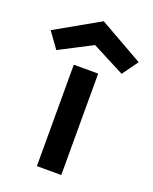

<svg xmlns="http://www.w3.org/2000/svg" viewBox="-248 -858 748 939"><g transform="rotate(20 126.0 -389.0)"><path d="M188.5 0H61.5V-527.8H188.5ZM296.4 -565.9 126.5 -653.8 -43.5 -565.9 -102.5 -647.9 126.5 -777.8 355.5 -647.9Z"/></g></svg>

Font: Audiowide
Style: Regular
Weight: 400
Version: Version 1.003